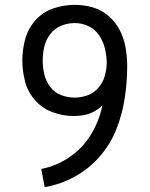

<svg xmlns="http://www.w3.org/2000/svg" viewBox="-20 -763 616 791"><path d="M164 8Q229 -3 288 -35.5Q347 -68 391 -118.5Q435 -169 459.5 -231Q484 -293 494 -359Q504 -425 504 -491Q504 -529 497.5 -566.5Q491 -604 474 -637.5Q457 -671 428 -696.5Q399 -722 362.5 -732.5Q326 -743 288 -743Q243 -743 200 -728.5Q157 -714 126.5 -680Q96 -646 84 -602.5Q72 -559 72 -514Q72 -470 83.5 -426.5Q95 -383 125 -349.5Q155 -316 197 -300.5Q239 -285 284 -285Q305 -285 326.5 -289Q348 -293 367.5 -303.5Q387 -314 402 -329Q389 -266 355.5 -210Q322 -154 267.5 -116.5Q213 -79 150 -67ZM287 -361Q258 -361 231 -371.5Q204 -382 186.5 -405.5Q169 -429 162.5 -457Q156 -485 156 -514Q156 -543 162.5 -571Q169 -599 187 -622.5Q205 -646 232 -657Q259 -668 288 -668Q318 -668 345 -655Q372 -642 389 -616.5Q406 -591 412.5 -562Q419 -533 420 -504Q419 -476 411.5 -449.5Q404 -423 385.5 -401.5Q367 -380 341 -370.5Q315 -361 287 -361Z"/></svg>

Font: Iosevka SS01 Extended
Style: Regular
Weight: 400
Width: 7
Monospace: yes
Designer: Belleve Invis
Foundry: Belleve Invis
Version: Version 3.4.7; ttfautohint (v1.8.3)